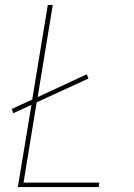

<svg xmlns="http://www.w3.org/2000/svg" viewBox="-20 -755 540 775"><path d="M52 0 107 -332 34 -298 27 -315 110 -353 173 -735H193L132 -363L330 -455L337 -438L128 -342L75 -18H381L378 0Z"/></svg>

Font: Iosevka Term Curly Thin
Style: Italic
Weight: 100
Italic angle: -9°
Designer: Belleve Invis
Foundry: Belleve Invis
Version: Version 32.3.0